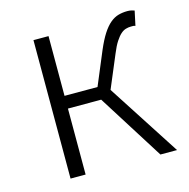

<svg xmlns="http://www.w3.org/2000/svg" viewBox="-86 -631 701 714"><g transform="rotate(-15 264.0 -273.5)"><path d="M158 -533V-303H285L339 -432Q354 -467 368.5 -489.5Q383 -512 398.5 -525Q414 -538 430.5 -542.5Q447 -547 465 -547Q473 -547 480 -545.5Q487 -544 492 -542L480 -486Q475 -488 472 -488Q469 -488 463 -488Q453 -488 443 -485Q433 -482 423.5 -473.5Q414 -465 403.5 -449Q393 -433 382 -406L329 -280L510 0H446L286 -254H158V0H100V-533Z"/></g></svg>

Font: Kinto Sans Light
Style: Regular
Weight: 300
Designer: Authors: Ryoko NISHIZUKA  (kana & ideographs); Paul D. Hunt (Latin, Greek & Cyrillic); Wenlong ZHANG  (bopomofo); Sandol
Foundry: Adobe Systems Incorporated, ookami Inc.
Version: Version 0.001